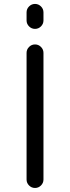

<svg xmlns="http://www.w3.org/2000/svg" viewBox="-20 -979 355 977"><path d="M115.2 -65.4V-710Q115.2 -727.5 127.9 -740.2Q140.6 -752.9 158.2 -752.9Q175.8 -752.9 188.5 -740.2Q201.2 -727.5 201.2 -710V-65.4Q201.2 -47.9 188.5 -35.2Q175.8 -22.5 158.2 -22.5Q140.6 -22.5 127.9 -35.2Q115.2 -47.9 115.2 -65.4ZM115.2 -875V-916Q115.2 -933.6 127.9 -946.3Q140.6 -959 158.2 -959Q175.8 -959 188.5 -946.3Q201.2 -933.6 201.2 -916V-875Q201.2 -857.4 188.5 -844.7Q175.8 -832 158.2 -832Q140.6 -832 127.9 -844.7Q115.2 -857.4 115.2 -875Z"/></svg>

Font: Gen Jyuu Gothic P Normal
Style: Regular
Weight: 300
Designer: [Source Han Sans]
Ryoko NISHIZUKA  (kana & ideographs); Paul D. Hunt (Latin, Greek & Cyrillic); Wenlong ZHANG  (bopomofo
Version: Version 1.002.20150607